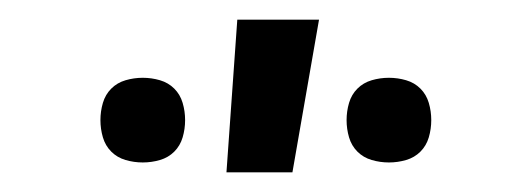

<svg xmlns="http://www.w3.org/2000/svg" viewBox="-20 -775 540 195"><path d="M375 -610Q366 -610 357.5 -612.5Q349 -615 343 -621Q337 -627 334.5 -635.5Q332 -644 332 -653Q332 -662 334.5 -670.5Q337 -679 343 -685Q349 -691 357.5 -693.5Q366 -696 375 -696Q384 -696 392.5 -693.5Q401 -691 407 -685Q413 -679 415.5 -670.5Q418 -662 418 -653Q418 -644 415.5 -635.5Q413 -627 407 -621Q401 -615 392.5 -612.5Q384 -610 375 -610ZM125 -610Q116 -610 107.5 -612.5Q99 -615 93 -621Q87 -627 84.5 -635.5Q82 -644 82 -653Q82 -662 84.5 -670.5Q87 -679 93 -685Q99 -691 107.5 -693.5Q116 -696 125 -696Q134 -696 142.5 -693.5Q151 -691 157 -685Q163 -679 165.5 -670.5Q168 -662 168 -653Q168 -644 165.5 -635.5Q163 -627 157 -621Q151 -615 142.5 -612.5Q134 -610 125 -610ZM210 -600 221 -755H304L277 -600Z"/></svg>

Font: Iosevka Term
Style: Regular
Weight: 400
Monospace: yes
Designer: Belleve Invis
Foundry: Belleve Invis
Version: Version 30.0.1